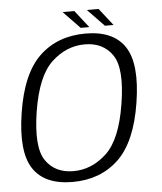

<svg xmlns="http://www.w3.org/2000/svg" viewBox="-51 -739 664 789"><g transform="rotate(-5 281.0 -344.5)"><path d="M217.5 4.5Q332 4.5 406.8 -66.5Q481.5 -137.5 506.5 -297.5Q531.5 -456 484.2 -527.2Q437 -598.5 322.5 -598.5Q207 -598.5 132.5 -527.8Q58 -457 33 -297.5Q8 -138.5 55 -67Q102 4.5 217.5 4.5ZM224.5 -39.5Q148.5 -39.5 110.2 -95.5Q72 -151.5 95 -297Q118 -441.5 178.8 -498Q239.5 -554.5 315.5 -554.5Q391 -554.5 429.5 -498.5Q468 -442.5 444.5 -297Q421.5 -152.5 360.8 -96Q300 -39.5 224.5 -39.5ZM405 -623.5H440.5L385 -694.5H336.5ZM305 -623.5H340.5L285 -694.5H236.5Z"/></g></svg>

Font: Anybody UltraCondensed Thin Light
Style: Italic
Weight: 300
Italic angle: -10°
Version: Version 1.111